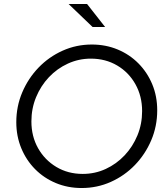

<svg xmlns="http://www.w3.org/2000/svg" viewBox="-20 -935 834 966"><path d="M391 11Q321 11 261 -14Q201 -39 156.5 -84Q112 -129 87 -189.5Q62 -250 62 -320Q62 -400 92 -470.5Q122 -541 174 -595Q226 -649 295 -680Q364 -711 442 -711Q512 -711 572 -686Q632 -661 676.5 -616Q721 -571 746 -511Q771 -451 771 -380Q771 -300 741 -229.5Q711 -159 659 -105Q607 -51 538 -20Q469 11 391 11ZM396 -60Q458 -60 512 -85Q566 -110 607 -153.5Q648 -197 671.5 -254Q695 -311 695 -376Q695 -451 661.5 -511Q628 -571 569.5 -605.5Q511 -640 437 -640Q376 -640 321.5 -615Q267 -590 226 -546.5Q185 -503 161.5 -446Q138 -389 138 -324Q138 -249 171.5 -189.5Q205 -130 263.5 -95Q322 -60 396 -60ZM446 -799 325 -915H418L509 -799Z"/></svg>

Font: Red Hat Display VF
Style: Italic
Weight: 300
Italic angle: -12°
Designer: Pentagram, MCKL
Foundry: Pentagram, MCKL
Version: Version 1.023